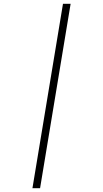

<svg xmlns="http://www.w3.org/2000/svg" viewBox="-20 -843 540 1006"><path d="M150 143 310 -823H350L190 143Z"/></svg>

Font: Iosevka Curly XLtObl
Style: Regular
Weight: 200
Italic angle: -9°
Monospace: yes
Designer: Belleve Invis
Foundry: Belleve Invis
Version: Version 11.1.0; ttfautohint (v1.8.3)